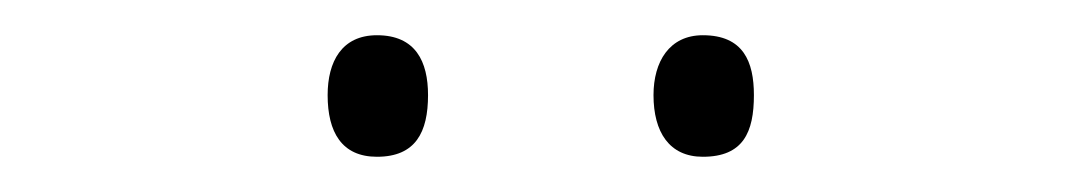

<svg xmlns="http://www.w3.org/2000/svg" viewBox="-20 -733 616 109"><path d="M166 -679C166 -658 174 -644 194 -644C216 -644 223 -658 223 -679C223 -698 216 -713 194 -713C174 -713 166 -698 166 -679ZM351 -679C351 -658 360 -644 379 -644C402 -644 408 -658 408 -679C408 -698 402 -713 379 -713C360 -713 351 -698 351 -679Z"/></svg>

Font: Noto Sans Canadian Aboriginal ExtraLight
Style: Regular
Weight: 200
Designer: Monotype Design Team, Typotheque's Kevin King
Foundry: Monotype Imaging Inc.
Version: Version 2.004